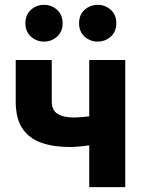

<svg xmlns="http://www.w3.org/2000/svg" viewBox="-20 -774 608 794"><path d="M349 0V-173Q329 -170 305.5 -168Q282 -166 270 -166Q202 -166 151.5 -183.5Q101 -201 73 -242Q45 -283 45 -355V-526H194V-356Q194 -318 218.5 -303Q243 -288 287 -288Q296 -288 315 -289.5Q334 -291 349 -293V-526H498V0ZM384 -602Q353 -602 330 -622.5Q307 -643 307 -678Q307 -713 330 -733.5Q353 -754 384 -754Q415 -754 438 -733.5Q461 -713 461 -678Q461 -643 438 -622.5Q415 -602 384 -602ZM162 -602Q131 -602 108 -622.5Q85 -643 85 -678Q85 -713 108 -733.5Q131 -754 162 -754Q193 -754 216 -733.5Q239 -713 239 -678Q239 -643 216 -622.5Q193 -602 162 -602Z"/></svg>

Font: Ubuntu Sans ExtraBold
Style: Regular
Weight: 800
Designer: Dalton Maag Ltd
Foundry: Dalton Maag Ltd
Version: Version 1.006; ttfautohint (v1.8.4.7-5d5b)